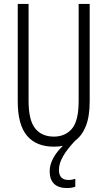

<svg xmlns="http://www.w3.org/2000/svg" viewBox="-20 -734 544 974"><path d="M279 128Q279 179 328 179Q338 179 347.5 177Q357 175 362 173V213Q345 220 319 220Q277 220 254.5 198.5Q232 177 232 135Q232 101 250.5 67.5Q269 34 299 6Q278 10 253 10Q164 10 117 -45.5Q70 -101 70 -220V-714H125V-222Q125 -124 158.5 -82.5Q192 -41 253 -41Q311 -41 345 -81Q379 -121 379 -222V-714H435V-221Q435 -143 415.5 -94.5Q396 -46 362 -21Q321 22 300 58.5Q279 95 279 128Z"/></svg>

Font: Noto Sans Myanmar ExtraCondensed Light
Style: Regular
Weight: 300
Width: 2
Designer: Monotype Design Team
Foundry: Monotype Imaging Inc.
Version: Version 2.107; ttfautohint (v1.8.4.7-5d5b)